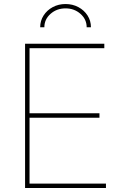

<svg xmlns="http://www.w3.org/2000/svg" viewBox="-20 -948 619 968"><path d="M106.4 0V-727.5H505.9V-705.1H128.9V-377H481.4V-354.5H128.9V-22.5H514.2V0ZM310.1 -927.7Q346.2 -927.7 375.2 -912.1Q404.3 -896.5 421.4 -869.9Q438.5 -843.3 438.5 -810.5H417Q417 -850.6 385.7 -878.2Q354.5 -905.8 310.5 -905.8Q266.1 -905.8 234.9 -878.2Q203.6 -850.6 203.6 -810.5H182.6Q182.6 -843.3 199.7 -869.9Q216.8 -896.5 245.8 -912.1Q274.9 -927.7 310.1 -927.7Z"/></svg>

Font: Inter 18pt Thin
Style: Regular
Weight: 250
Designer: Rasmus Andersson
Foundry: rsms
Version: Version 4.001;git-66647c0bb